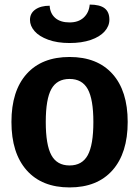

<svg xmlns="http://www.w3.org/2000/svg" viewBox="-20 -809 608 839"><path d="M30 -276Q30 -412 96.5 -486Q163 -560 284 -560Q405 -560 471.5 -486Q538 -412 538 -276Q538 -140 471.5 -65Q405 10 284 10Q163 10 96.5 -65Q30 -140 30 -276ZM388 -276Q388 -375 363.5 -419.5Q339 -464 284 -464Q229 -464 204.5 -420Q180 -376 180 -276Q180 -176 204.5 -131Q229 -86 284 -86Q339 -86 363.5 -131Q388 -176 388 -276ZM111 -722Q111 -751 134.5 -767.5Q158 -784 197 -784Q199 -750 221.5 -730.5Q244 -711 284 -711Q323 -711 346 -732.5Q369 -754 372 -789Q416 -789 437 -773Q458 -757 458 -723Q458 -695 437 -671.5Q416 -648 376.5 -634.5Q337 -621 284 -621Q230 -621 190.5 -635.5Q151 -650 131 -673Q111 -696 111 -722Z"/></svg>

Font: Krub
Style: Bold
Weight: 700
Version: Version 1.000; ttfautohint (v1.6)